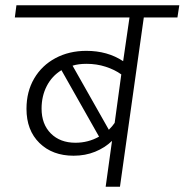

<svg xmlns="http://www.w3.org/2000/svg" viewBox="-20 -705 697 725"><path d="M650 -639H523L433 0H379L403 -173Q376 -147 339 -132Q302 -117 258 -117Q178 -117 129 -165Q80 -213 80 -294Q80 -359 109 -408.5Q138 -458 189.5 -485.5Q241 -513 306 -513Q386 -513 445 -474L469 -639H36L42 -685H657ZM413 -241 438 -424Q413 -442 379 -453Q345 -464 307 -464Q276 -464 254 -457L391 -215Q405 -229 413 -241ZM265 -166Q313 -166 354 -189L212 -440Q176 -418 156.5 -380Q137 -342 137 -295Q137 -236 172 -201Q207 -166 265 -166Z"/></svg>

Font: FiraGO Light
Style: Italic
Weight: 300
Italic angle: -8°
Designer: bBox Type GmbH
Foundry: bBox Type GmbH
Version: Version 1.001